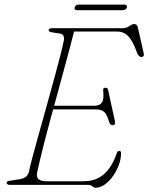

<svg xmlns="http://www.w3.org/2000/svg" viewBox="-20 -826 663 858"><path d="M205 -353.5H402.5Q425.5 -353.5 435.5 -367.8Q445.5 -382 441 -423.5Q440.5 -428.5 443.2 -431.2Q446 -434 450.5 -434Q456.5 -434 459.5 -431.2Q462.5 -428.5 463 -424L494 -282.5Q496 -274.5 492.8 -270.8Q489.5 -267 485 -266.5Q479 -266 475.2 -268.8Q471.5 -271.5 469 -277.5Q458.5 -314 445.8 -325.5Q433 -337 409.5 -337H199.5ZM373 0H22.5Q16 0 12.8 -2.8Q9.5 -5.5 9.5 -9Q9.5 -13 13.8 -15.5Q18 -18 25 -18.5L67 -25Q83.5 -27.5 93.8 -34.5Q104 -41.5 109 -57Q113 -78 122.5 -113.8Q132 -149.5 144.5 -194.8Q157 -240 171.2 -290.8Q185.5 -341.5 199.5 -392.5Q213.5 -443.5 226.5 -491Q239.5 -538.5 249.5 -577.5Q259.5 -616.5 264.5 -641.5Q268 -654.5 264.2 -664.2Q260.5 -674 250 -675.5L212.5 -681.5Q205 -682.5 201.2 -685Q197.5 -687.5 197.5 -691Q197.5 -695.5 201.8 -697.8Q206 -700 213 -700H527Q545.5 -700 557.8 -709.2Q570 -718.5 580.5 -718.5Q592 -718.5 596 -703.5L622 -588.5Q624.5 -580 621.2 -575.5Q618 -571 613 -571Q606.5 -571 602.2 -575Q598 -579 594 -586Q579 -627.5 565.2 -648.5Q551.5 -669.5 536.5 -677.2Q521.5 -685 503 -685H311Q301.5 -647 288.8 -599.8Q276 -552.5 261.8 -500Q247.5 -447.5 232.8 -393.2Q218 -339 204 -287.8Q190 -236.5 178.5 -191.5Q167 -146.5 158.8 -111.8Q150.5 -77 146.5 -57Q143 -44 146.2 -34.8Q149.5 -25.5 160 -20.8Q170.5 -16 188.5 -16H354Q389 -16 416.8 -29.2Q444.5 -42.5 466 -70.8Q487.5 -99 503 -144Q505.5 -151.5 513 -151.5Q521 -151.5 521 -142Q521 -115.5 510.8 -88.2Q500.5 -61 484 -38Q467.5 -15 447.5 -1Q427.5 13 408 13Q399.5 13 392.5 6.5Q385.5 0 373 0ZM313.5 -792.5Q315.5 -798.5 320.2 -802Q325 -805.5 332 -805.5H535.5Q542.5 -805.5 545.5 -802Q548.5 -798.5 547 -792.5Q545 -787 540.2 -783.8Q535.5 -780.5 528 -780.5H324.5Q318 -780.5 315 -783.8Q312 -787 313.5 -792.5Z"/></svg>

Font: Fraunces Thin
Style: Italic
Weight: 250
Italic angle: -16°
Version: Version 1.000;[b76b70a41]